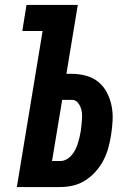

<svg xmlns="http://www.w3.org/2000/svg" viewBox="-20 -755 540 775"><path d="M48 0 152 -630H70L87 -735H294L248 -457H270Q300 -457 328.5 -449Q357 -441 378 -423.5Q399 -406 412 -380.5Q425 -355 430.5 -327Q436 -299 434.5 -269Q433 -239 428 -208Q424 -183 417 -157.5Q410 -132 397.5 -108Q385 -84 366.5 -63Q348 -42 324.5 -27Q301 -12 275 -6Q249 0 223 0ZM190 -105H223Q236 -105 248 -111.5Q260 -118 269 -128.5Q278 -139 284 -151Q290 -163 294 -175.5Q298 -188 301 -200.5Q304 -213 306 -226Q308 -238 309 -251Q310 -264 311 -276.5Q312 -289 310.5 -301Q309 -313 304.5 -324Q300 -335 291.5 -343.5Q283 -352 270 -352H231Z"/></svg>

Font: Iosevka Extrabold Oblique
Style: Regular
Weight: 800
Italic angle: -9°
Monospace: yes
Designer: Belleve Invis
Foundry: Belleve Invis
Version: Version 32.5.0; ttfautohint (v1.8.4)